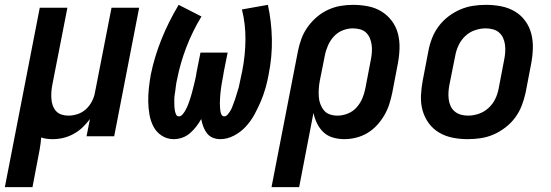

<svg xmlns="http://www.w3.org/2000/svg" viewBox="-54 -562 2274 792"><path d="M-34 210 110 -530H224L162 -213Q159 -198 158 -183.5Q157 -169 158 -154.5Q159 -140 163.5 -127Q168 -114 177 -104Q186 -94 199.5 -89.5Q213 -85 228 -85Q247 -85 266.5 -91.5Q286 -98 301 -112Q316 -126 325.5 -144.5Q335 -163 338 -182L406 -530H520L417 0H303L317 -71Q303 -52 286 -36Q269 -20 248.5 -9Q228 2 206.5 7Q185 12 163 12Q151 12 139 10.5Q127 9 116 5Q114 30 109.5 55Q105 80 100 105L80 210Z M663 12Q635 12 613 -2.5Q591 -17 579 -40Q567 -63 562.5 -89.5Q558 -116 557.5 -143Q557 -170 560 -198Q563 -226 568 -254Q583 -328 612.5 -401Q642 -474 683 -542L777 -494Q740 -433 715 -368Q690 -303 677 -237Q675 -229 673.5 -220.5Q672 -212 671 -203.5Q670 -195 669 -187Q668 -179 666.5 -170.5Q665 -162 665 -154Q665 -146 665 -137.5Q665 -129 665.5 -121Q666 -113 667.5 -105Q669 -97 672.5 -89.5Q676 -82 684 -82Q692 -82 698.5 -89.5Q705 -97 709.5 -104.5Q714 -112 717.5 -120Q721 -128 724 -136Q727 -144 729.5 -152Q732 -160 734.5 -168Q737 -176 739 -184Q741 -192 743 -200Q745 -208 747 -216Q749 -224 751 -232.5Q753 -241 754.5 -249Q756 -257 757 -265L773 -345H885L869 -265Q868 -257 866.5 -249Q865 -241 863.5 -233Q862 -225 860.5 -216.5Q859 -208 858 -200Q857 -192 856 -184Q855 -176 854.5 -168Q854 -160 853.5 -152Q853 -144 853 -136Q853 -128 853.5 -120Q854 -112 855 -104.5Q856 -97 859.5 -89.5Q863 -82 871 -82Q879 -82 885.5 -90Q892 -98 896.5 -105.5Q901 -113 904 -121Q907 -129 910 -137Q913 -145 916 -153.5Q919 -162 921 -170Q923 -178 926 -186Q929 -194 931 -202.5Q933 -211 934.5 -219Q936 -227 938 -235.5Q940 -244 941.5 -252Q943 -260 945 -268Q958 -334 958.5 -398.5Q959 -463 944 -523L1051 -542Q1066 -474 1067.5 -401Q1069 -328 1054 -254Q1049 -226 1041 -198Q1033 -170 1021.5 -143Q1010 -116 995.5 -89.5Q981 -63 960 -40Q939 -17 911 -2.5Q883 12 855 12Q838 12 823.5 6Q809 0 799.5 -12.5Q790 -25 784.5 -40Q779 -55 776 -71Q767 -55 755.5 -40Q744 -25 729.5 -12.5Q715 0 697.5 6Q680 12 663 12Z M1066 210 1175 -351Q1180 -377 1189.5 -402.5Q1199 -428 1215 -450.5Q1231 -473 1252.5 -491.5Q1274 -510 1299 -521.5Q1324 -533 1350 -537.5Q1376 -542 1402 -542Q1434 -542 1464.5 -536Q1495 -530 1520 -514.5Q1545 -499 1562.5 -475.5Q1580 -452 1587.5 -423Q1595 -394 1594 -362Q1593 -330 1587 -299L1564 -179Q1559 -155 1551.5 -131.5Q1544 -108 1531 -86Q1518 -64 1500.5 -45Q1483 -26 1461 -13Q1439 0 1414.5 6Q1390 12 1367 12Q1342 12 1319.5 5.5Q1297 -1 1280.5 -16.5Q1264 -32 1254 -52.5Q1244 -73 1239 -96L1180 210ZM1338 -85Q1359 -85 1380.5 -93.5Q1402 -102 1417 -119Q1432 -136 1440.5 -156Q1449 -176 1453 -197L1476 -317Q1479 -332 1480 -347.5Q1481 -363 1479 -377.5Q1477 -392 1471.5 -405Q1466 -418 1456 -427.5Q1446 -437 1431.5 -441Q1417 -445 1401 -445Q1380 -445 1359 -436.5Q1338 -428 1323 -411.5Q1308 -395 1299 -374.5Q1290 -354 1286 -333L1265 -228Q1262 -212 1261 -195.5Q1260 -179 1261 -163Q1262 -147 1267.5 -132.5Q1273 -118 1282.5 -106.5Q1292 -95 1307 -90Q1322 -85 1338 -85Z M1875 12Q1843 12 1813 6Q1783 0 1757.5 -15Q1732 -30 1714.5 -54Q1697 -78 1689 -107Q1681 -136 1682.5 -168Q1684 -200 1690 -231L1713 -351Q1718 -378 1728 -404Q1738 -430 1755 -453Q1772 -476 1795.5 -494Q1819 -512 1845 -523Q1871 -534 1897.5 -538Q1924 -542 1951 -542Q1983 -542 2013.5 -536Q2044 -530 2069.5 -515Q2095 -500 2112.5 -476Q2130 -452 2137.5 -423Q2145 -394 2144 -362Q2143 -330 2137 -299L2114 -179Q2108 -152 2098 -126Q2088 -100 2071 -77Q2054 -54 2030.5 -36Q2007 -18 1981.5 -7Q1956 4 1929 8Q1902 12 1875 12ZM1877 -85Q1898 -85 1920.5 -92.5Q1943 -100 1961 -116.5Q1979 -133 1989 -154Q1999 -175 2003 -197L2026 -317Q2029 -332 2030 -347.5Q2031 -363 2029 -378Q2027 -393 2021 -406Q2015 -419 2004.5 -428Q1994 -437 1979.5 -441Q1965 -445 1949 -445Q1928 -445 1905.5 -437.5Q1883 -430 1865.5 -413.5Q1848 -397 1838 -376Q1828 -355 1824 -333L1800 -213Q1797 -198 1796 -182.5Q1795 -167 1797 -152Q1799 -137 1805 -124Q1811 -111 1822 -102Q1833 -93 1847 -89Q1861 -85 1877 -85Z"/></svg>

Font: Lode Term
Style: Bold Italic
Weight: 700
Italic angle: -11°
Monospace: yes
Designer: Belleve Invis
Foundry: Belleve Invis
Version: Version 29.2.0